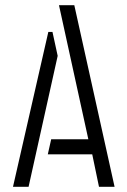

<svg xmlns="http://www.w3.org/2000/svg" viewBox="-20 -719 489 739"><path d="M361 0 335 -125H164L177 -183H320L207 -699H266L421 0ZM30 0 166 -596H182L202 -504L90 0Z"/></svg>

Font: Stick No Bills ExtraLight Light
Style: Regular
Weight: 300
Version: Version 2.000